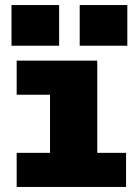

<svg xmlns="http://www.w3.org/2000/svg" viewBox="-20 -740 540 760"><path d="M46 0V-135H178V-365H46V-500H365V-135H479V0ZM25.5 -720H214V-559H25.5ZM295.5 -720H484V-559H295.5Z"/></svg>

Font: Trispace ExtraBold
Style: Regular
Weight: 800
Designer: Tyler Finck
Foundry: Etcetera Type Company
Version: Version 1.210; ttfautohint (v1.8.3)